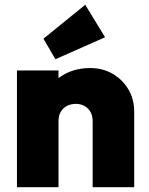

<svg xmlns="http://www.w3.org/2000/svg" viewBox="-20 -784 623 804"><path d="M368 0V-276Q368 -310 348 -329.5Q328 -349 297 -349Q276 -349 259.5 -340Q243 -331 234 -315Q225 -299 225 -276L157 -308Q157 -367 183 -409.5Q209 -452 254.5 -475.5Q300 -499 358 -499Q411 -499 452.5 -474.5Q494 -450 518 -409Q542 -368 542 -316V0ZM51 0V-489H225V0ZM212 -536 162 -622 337 -764 420 -628Z"/></svg>

Font: Outfit Thin ExtraBold
Style: Regular
Weight: 800
Version: Version 1.100;gftools[0.9.27]